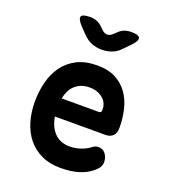

<svg xmlns="http://www.w3.org/2000/svg" viewBox="-143 -889 887 1004"><g transform="rotate(20 300.0 -387.5)"><path d="M460 -161Q485 -161 499.5 -141.5Q514 -122 514 -97Q514 -83 508 -71Q502 -59 485 -44Q470 -31 452 -21Q434 -11 412 -4Q390 3 364.5 6.5Q339 10 309 10Q248 10 202.5 -11.5Q157 -33 126.5 -70.5Q96 -108 80.5 -159.5Q65 -211 65 -271Q65 -326 78 -378.5Q91 -431 120 -471.5Q149 -512 195.5 -536Q242 -560 309 -560Q370 -560 411.5 -538Q453 -516 479 -479Q505 -442 516.5 -393.5Q528 -345 528 -293Q528 -264 513.5 -248.5Q499 -233 471 -233H190Q196 -200 208 -177Q220 -154 236.5 -139.5Q253 -125 273 -118.5Q293 -112 315 -112Q351 -112 380.5 -123.5Q410 -135 423 -146Q433 -154 441.5 -157.5Q450 -161 460 -161ZM191 -334H399Q405 -334 408.5 -338Q412 -342 412 -354Q412 -370 405.5 -385Q399 -400 385.5 -412Q372 -424 353 -431Q334 -438 309 -438Q284 -438 264.5 -430.5Q245 -423 230 -409.5Q215 -396 205.5 -377Q196 -358 191 -334ZM186 -785Q207 -785 224.5 -778Q242 -771 257 -756L267 -746Q284 -729 300 -729Q316 -729 333 -746L343 -755Q358 -771 375.5 -778Q393 -785 414 -785Q456 -785 462.5 -770.5Q469 -756 440 -725L405 -689Q384 -666 357.5 -655.5Q331 -645 300 -645Q269 -645 243 -655.5Q217 -666 195 -689L160 -725Q132 -756 138 -770.5Q144 -785 186 -785Z"/></g></svg>

Font: Maple Mono Normal NL
Style: Bold
Weight: 700
Monospace: yes
Designer: subframe7536
Version: Version 7.000